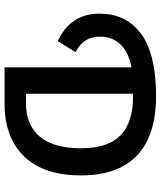

<svg xmlns="http://www.w3.org/2000/svg" viewBox="49 -755 706 844"><g transform="rotate(90 402.0 -333.0)"><path d="M392.1 -94.2H436Q528.3 -94.2 580.1 -154.5Q631.8 -214.8 631.8 -335.9Q631.8 -453.6 575.4 -509.3Q519 -564.9 401.9 -564.9H392.1ZM275.9 0V-558.1Q208 -544.9 174.6 -509Q141.1 -473.1 141.1 -421.9Q141.1 -382.3 157.7 -356.4Q174.3 -330.6 209 -312L161.1 -233.9Q40 -289.1 40 -418Q40 -473.6 60.3 -517.8Q80.6 -562 122.6 -595.7Q164.6 -629.4 235.1 -647.7Q305.7 -666 400.9 -666Q575.2 -666 663.1 -582.8Q751 -499.5 751 -335.9Q751 -171.9 667.5 -85.9Q584 0 435.1 0Z"/></g></svg>

Font: Source Sans 3 Semibold
Style: Regular
Weight: 600
Designer: Paul D. Hunt
Foundry: Adobe
Version: Version 3.052;hotconv 1.1.0;makeotfexe 2.6.0